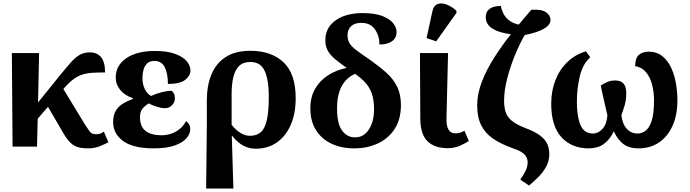

<svg xmlns="http://www.w3.org/2000/svg" viewBox="-20 -840 3953 1100"><path d="M52 0 48 -536H204L198 -253L319 -403Q359 -452 385.5 -482Q412 -512 437 -526Q462 -540 495 -540Q536 -540 559 -512.5Q582 -485 582 -425Q540 -425 508.5 -423Q477 -421 451 -412.5Q425 -404 399.5 -385Q374 -366 343 -330L466 -128Q482 -103 493.5 -87Q505 -71 530 -71Q547 -71 556 -75Q565 -79 575 -86L601 -25Q587 -17 555 -3.5Q523 10 484 10Q449 10 425 2.5Q401 -5 382 -24Q363 -43 343 -77L255 -228L196 -160L192 0Z M861 10Q743 10 685.5 -32Q628 -74 628 -141Q628 -181 644 -206.5Q660 -232 686 -247.5Q712 -263 741 -273V-278Q696 -292 669.5 -324Q643 -356 643 -396Q643 -465 703.5 -506.5Q764 -548 867 -548Q938 -548 983 -531.5Q1028 -515 1049.5 -489.5Q1071 -464 1071 -436Q1071 -406 1041 -382.5Q1011 -359 942 -359Q942 -418 924 -454.5Q906 -491 864 -491Q838 -491 823 -476.5Q808 -462 802 -440Q796 -418 796 -394Q796 -357 810 -329Q824 -301 846 -290Q875 -304 907.5 -312Q940 -320 963 -320Q971 -315 976.5 -304Q982 -293 982 -276Q982 -254 965.5 -237Q949 -220 924 -220Q908 -220 880 -228Q852 -236 833 -248Q811 -235 796.5 -217.5Q782 -200 782 -168Q782 -115 814 -90Q846 -65 905 -65Q952 -65 989.5 -87Q1027 -109 1046 -146Q1057 -139 1063.5 -127Q1070 -115 1070 -100Q1070 -73 1048.5 -48Q1027 -23 981 -6.5Q935 10 861 10Z M1161 240 1165 -122V-263Q1165 -350 1191.5 -414Q1218 -478 1273.5 -513.5Q1329 -549 1414 -549Q1534 -549 1604 -483.5Q1674 -418 1674 -278Q1674 -189 1645.5 -124Q1617 -59 1565.5 -23.5Q1514 12 1445 12Q1408 12 1375 -5Q1342 -22 1310 -62H1308L1317 240ZM1412 -62Q1451 -62 1474.5 -83Q1498 -104 1509 -153.5Q1520 -203 1520 -287Q1520 -382 1496.5 -433.5Q1473 -485 1414 -485Q1373 -485 1349.5 -461.5Q1326 -438 1316.5 -397Q1307 -356 1307 -303V-125Q1331 -95 1357.5 -78.5Q1384 -62 1412 -62Z M2009 10Q1935 10 1878.5 -17Q1822 -44 1790 -95Q1758 -146 1758 -220Q1758 -284 1785.5 -331.5Q1813 -379 1860 -409Q1907 -439 1966 -451Q1931 -476 1903.5 -498Q1876 -520 1860 -546Q1844 -572 1844 -610Q1844 -682 1903 -723.5Q1962 -765 2056 -765Q2127 -765 2170 -748.5Q2213 -732 2232.5 -707Q2252 -682 2252 -657Q2252 -622 2225.5 -603.5Q2199 -585 2154 -585Q2154 -635 2128 -672Q2102 -709 2050 -709Q2011 -709 1991 -689.5Q1971 -670 1971 -639Q1971 -611 1983 -591.5Q1995 -572 2024 -550.5Q2053 -529 2103 -495Q2155 -458 2194.5 -422.5Q2234 -387 2255.5 -343Q2277 -299 2277 -238Q2277 -157 2241.5 -102Q2206 -47 2145.5 -18.5Q2085 10 2009 10ZM2012 -53Q2063 -52 2093 -97.5Q2123 -143 2123 -215Q2123 -270 2109 -307Q2095 -344 2070.5 -369.5Q2046 -395 2015 -417Q1989 -407 1965 -383.5Q1941 -360 1926 -320Q1911 -280 1911 -219Q1911 -132 1939 -93Q1967 -54 2012 -53Z M2545 9Q2469 9 2428.5 -31.5Q2388 -72 2388 -162L2386 -536H2547L2538 -164Q2535 -76 2589 -76Q2606 -76 2617 -80Q2628 -84 2641 -91L2666 -32Q2648 -20 2616 -5.5Q2584 9 2545 9ZM2479 -603 2424 -622 2457 -774Q2464 -809 2488 -817Q2512 -825 2541.5 -813Q2571 -801 2595 -778V-766Z M3011 223 2961 189Q2981 160 2992 137Q3003 114 3003 89Q3003 66 2986.5 46.5Q2970 27 2917 9Q2852 -14 2806.5 -44.5Q2761 -75 2737.5 -121Q2714 -167 2714 -234Q2714 -304 2741.5 -374Q2769 -444 2813 -512.5Q2857 -581 2907 -644Q2840 -652 2801.5 -676Q2763 -700 2763 -742Q2763 -774 2786 -790Q2809 -806 2849 -806Q2853 -786 2863 -764.5Q2873 -743 2894.5 -725Q2916 -707 2952 -699Q2970 -721 2988.5 -742.5Q3007 -764 3024 -784Q3082 -788 3108 -770Q3134 -752 3134 -726Q3134 -669 2986 -639Q2958 -591 2931 -525.5Q2904 -460 2886 -391Q2868 -322 2868 -263Q2868 -228 2876 -200.5Q2884 -173 2909.5 -150.5Q2935 -128 2986 -108Q3045 -86 3075 -63Q3105 -40 3116 -14Q3127 12 3127 43Q3127 81 3110 113Q3093 145 3066.5 172Q3040 199 3011 223Z M3353 10Q3255 10 3196.5 -54Q3138 -118 3138 -246Q3138 -319 3162 -380.5Q3186 -442 3231 -485Q3276 -528 3337 -546L3362 -512Q3319 -474 3302 -404Q3285 -334 3285 -256Q3285 -173 3305.5 -124Q3326 -75 3378 -75Q3407 -75 3431.5 -101.5Q3456 -128 3460 -179Q3448 -233 3437.5 -277Q3427 -321 3422 -350Q3437 -360 3457.5 -369.5Q3478 -379 3505 -379Q3568 -379 3568 -307Q3568 -268 3559 -237.5Q3550 -207 3540 -180Q3546 -129 3571 -102Q3596 -75 3633 -75Q3657 -75 3678.5 -91Q3700 -107 3713.5 -148Q3727 -189 3727 -264Q3727 -314 3715.5 -356.5Q3704 -399 3680.5 -427Q3657 -455 3619 -461Q3619 -508 3640.5 -526Q3662 -544 3696 -544Q3743 -544 3775 -518Q3807 -492 3826 -450Q3845 -408 3853 -359.5Q3861 -311 3861 -266Q3861 -181 3833 -119Q3805 -57 3755 -23.5Q3705 10 3639 10Q3581 10 3548 -17.5Q3515 -45 3497 -88Q3473 -39 3438.5 -14.5Q3404 10 3353 10Z"/></svg>

Font: Noto Serif
Style: Bold
Weight: 700
Designer: Monotype Design Team
Foundry: Monotype Imaging Inc.
Version: Version 2.014